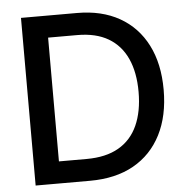

<svg xmlns="http://www.w3.org/2000/svg" viewBox="-52 -779 804 830"><g transform="rotate(-5 350.0 -364.0)"><path d="M305.2 0H125.5V-95.2H298.8Q382.8 -95.2 438 -127Q493.2 -158.7 520.5 -219.2Q547.9 -279.8 547.9 -364.7Q547.9 -449.2 520.8 -509Q493.7 -568.8 439.9 -600.6Q386.2 -632.3 305.2 -632.3H122.1V-727.5H312.5Q419.4 -727.5 496.6 -683.8Q573.7 -640.1 615.2 -558.8Q656.7 -477.5 656.7 -364.7Q656.7 -251.5 615 -169.7Q573.2 -87.9 494.9 -43.9Q416.5 0 305.2 0ZM178.7 -727.5V0H69.3V-727.5Z"/></g></svg>

Font: Inter 28pt Medium
Style: Regular
Weight: 500
Designer: Rasmus Andersson
Foundry: rsms
Version: Version 4.001;git-66647c0bb